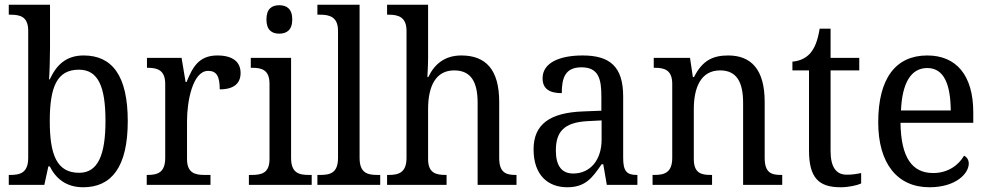

<svg xmlns="http://www.w3.org/2000/svg" viewBox="-20 -780 4172 810"><path d="M331 10C451 10 519 -76 519 -269C519 -461 453 -546 333 -546C259 -546 218 -506 190 -445H187C189 -470 191 -540 191 -576V-760H17V-718H24C65 -718 99 -710 99 -650V-114C99 -51 65 -42 24 -42H17V0H167L184 -78H190C216 -26 260 10 331 10ZM314 -51C219 -51 190 -128 190 -269C190 -413 220 -486 313 -486C394 -486 425 -415 425 -270C425 -128 394 -51 314 -51Z M599 0H868V-42H843C803 -42 769 -50 769 -109V-270C769 -353 793 -481 858 -481C894 -481 907 -458 907 -403C970 -403 995 -431 995 -472C995 -518 963 -546 897 -546C818 -546 792 -495 767 -434H763L746 -536H600V-494H603C643 -494 677 -485 677 -426V-114C677 -51 644 -42 602 -42H599Z M1158 -638C1189 -638 1213 -653 1213 -698C1213 -743 1189 -758 1158 -758C1127 -758 1104 -743 1104 -698C1104 -653 1127 -638 1158 -638ZM1030 0H1295V-42H1283C1240 -42 1208 -51 1208 -114V-536H1038V-494H1044C1085 -494 1117 -485 1117 -426V-109C1117 -50 1084 -42 1042 -42H1030Z M1319 0H1584V-42H1572C1529 -42 1497 -51 1497 -114V-760H1319V-718H1331C1370 -718 1406 -709 1406 -650V-114C1406 -51 1374 -42 1331 -42H1319Z M1613 0H1864V-42H1861C1820 -42 1786 -49 1786 -109V-320C1786 -419 1820 -483 1896 -483C1968 -483 1995 -433 1995 -346V0H2159V-42H2156C2115 -42 2086 -51 2086 -114V-350C2086 -487 2029 -546 1926 -546C1857 -546 1813 -510 1787 -455H1783C1783 -458 1786 -502 1786 -537V-760H1613V-718H1620C1659 -718 1695 -709 1695 -650V-114C1695 -51 1661 -42 1620 -42H1613Z M2373 10C2450 10 2479 -30 2518 -87H2525L2540 0H2669V-42H2666C2624 -42 2609 -58 2609 -114V-373C2609 -500 2552 -546 2438 -546C2342 -546 2269 -516 2269 -450C2269 -406 2297 -387 2350 -387C2350 -451 2364 -496 2433 -496C2506 -496 2517 -446 2517 -373V-313L2441 -310C2300 -305 2231 -256 2231 -150C2231 -41 2292 10 2373 10ZM2398 -48C2348 -48 2325 -83 2325 -145C2325 -223 2358 -264 2460 -269L2518 -272V-191C2518 -106 2471 -48 2398 -48Z M2733 0H2984V-42H2979C2939 -42 2907 -49 2907 -109V-320C2907 -406 2934 -483 3018 -483C3089 -483 3115 -432 3115 -346V0H3280V-42H3275C3234 -42 3206 -51 3206 -114V-350C3206 -487 3149 -546 3052 -546C2990 -546 2944 -527 2908 -455H2903L2891 -536H2738V-494H2743C2783 -494 2816 -485 2816 -426V-114C2816 -51 2782 -42 2741 -42H2733Z M3526 10C3560 10 3596 2 3613 -6V-50C3594 -46 3576 -43 3552 -43C3509 -43 3484 -73 3484 -143V-483H3605V-536H3484V-659H3438C3429 -606 3417 -577 3397 -554C3377 -532 3349 -522 3323 -520V-483H3393V-145C3393 -30 3434 10 3526 10Z M3901 10C4014 10 4067 -49 4067 -90C4067 -107 4057 -119 4047 -123C4025 -85 3981 -50 3917 -50C3828 -50 3781 -115 3779 -262H4086V-306C4086 -464 4013 -546 3892 -546C3760 -546 3685 -451 3685 -264C3685 -91 3765 10 3901 10ZM3991 -314H3781C3786 -430 3823 -493 3892 -493C3964 -493 3990 -421 3991 -314Z"/></svg>

Font: Noto Serif Devanagari SemiCondensed
Style: Regular
Weight: 400
Width: 4
Designer: Universal Thirst, Indian Type Foundry and the Monotype Design Team
Foundry: Monotype Imaging Inc.
Version: Version 2.004